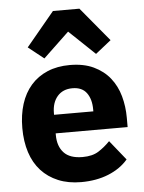

<svg xmlns="http://www.w3.org/2000/svg" viewBox="-56 -840 674 896"><g transform="rotate(-5 281.0 -391.5)"><path d="M36 0ZM288 12Q228 12 181 -7.5Q134 -27 101.5 -62.5Q69 -98 52.5 -149Q36 -200 36 -263Q36 -325 52 -375.5Q68 -426 99.5 -462Q131 -498 177 -517.5Q223 -537 282 -537Q347 -537 393.5 -515Q440 -493 469.5 -456Q499 -419 512.5 -370.5Q526 -322 526 -269V-225H189V-217Q189 -165 217 -134.5Q245 -104 305 -104Q351 -104 380 -122.5Q409 -141 434 -167L508 -75Q473 -34 416.5 -11Q360 12 288 12ZM285 -428Q240 -428 214.5 -398.5Q189 -369 189 -320V-312H373V-321Q373 -369 351.5 -398.5Q330 -428 285 -428ZM350 -795 482 -636 409 -578 288 -693 167 -578 94 -636 226 -795Z"/></g></svg>

Font: Aneliza ExtraBold
Style: Regular
Weight: 800
Designer: Mike Abbink, Paul van der Laan, Pieter van Rosmalen
Foundry: Bold Monday
Version: Version 3.001;September 8, 2019;FontCreator 11.5.0.2425 64-b